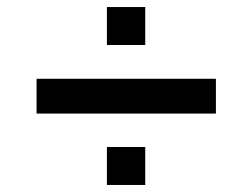

<svg xmlns="http://www.w3.org/2000/svg" viewBox="-20 -536 718 546"><path d="M84 -213V-312H594V-213ZM284 -10V-118H393V-10ZM284 -408V-516H393V-408Z"/></svg>

Font: Archivo SemiBold SemiExpanded
Style: Regular
Weight: 600
Width: 6
Version: Version 2.001